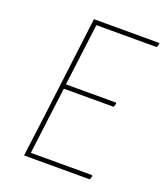

<svg xmlns="http://www.w3.org/2000/svg" viewBox="-121 -721 695 805"><g transform="rotate(20 226.5 -318.5)"><path d="M143 -340H366L369 -336L363 -320H141L125 -195L103 -20H376L379 -16L373 0H80L105 -195L160 -637H451L453 -633L447 -617H178Z"/></g></svg>

Font: Luna Sans Thin
Style: Italic
Weight: 250
Italic angle: -7°
Designer: Juan Pablo del Peral
Foundry: Huerta Tipografica
Version: Version 2.001; ttfautohint (v1.5)